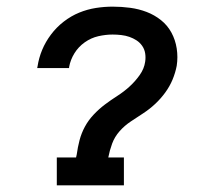

<svg xmlns="http://www.w3.org/2000/svg" viewBox="-20 -558 640 578"><path d="M151 0V-84H209L211 -93Q214 -115 219.5 -136Q225 -157 235.5 -176.5Q246 -196 262 -213Q278 -230 296 -243.5Q314 -257 333.5 -269.5Q353 -282 370 -297.5Q387 -313 400.5 -332Q414 -351 417 -372Q419 -385 417 -397.5Q415 -410 408 -420Q401 -430 391 -436.5Q381 -443 369.5 -447Q358 -451 345 -452.5Q332 -454 319 -454Q298 -454 276 -449Q254 -444 235 -430.5Q216 -417 204 -397.5Q192 -378 188 -356Q188 -355 188 -354.5Q188 -354 188 -353H92Q92 -355 92.5 -356Q93 -357 93 -358Q97 -384 107 -408Q117 -432 133.5 -454Q150 -476 172 -493Q194 -510 218.5 -520Q243 -530 268.5 -534Q294 -538 319 -538Q346 -538 372 -534.5Q398 -531 421.5 -522Q445 -513 464.5 -497.5Q484 -482 496 -460Q508 -438 512 -412Q516 -386 512 -360Q508 -339 499.5 -318.5Q491 -298 477.5 -279.5Q464 -261 447.5 -245.5Q431 -230 412 -217.5Q393 -205 374 -192.5Q355 -180 340 -163Q325 -146 317.5 -125.5Q310 -105 306 -84H353V0Z"/></svg>

Font: Iosevka Curly Slab MdExObl
Style: Regular
Weight: 500
Width: 7
Italic angle: -9°
Monospace: yes
Designer: Belleve Invis
Foundry: Belleve Invis
Version: Version 11.1.0; ttfautohint (v1.8.3)